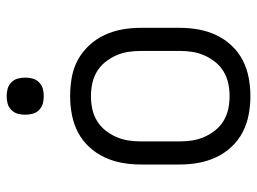

<svg xmlns="http://www.w3.org/2000/svg" viewBox="-120 -658 789 590"><g transform="rotate(-90 275.0 -362.5)"><path d="M275 12Q246 12 217.5 6.5Q189 1 164 -12Q139 -25 119 -46.5Q99 -68 87 -94Q75 -120 70 -148Q65 -176 65 -205V-325Q65 -354 70 -382Q75 -410 87 -436Q99 -462 119 -483.5Q139 -505 164 -518Q189 -531 217.5 -536.5Q246 -542 275 -542Q304 -542 332.5 -537Q361 -532 386 -518.5Q411 -505 431 -483.5Q451 -462 463 -436Q475 -410 480 -382Q485 -354 485 -325V-205Q485 -176 480 -148Q475 -120 463 -94Q451 -68 431 -46.5Q411 -25 386 -12Q361 1 332.5 6.5Q304 12 275 12ZM275 -52Q295 -52 314 -56Q333 -60 350 -70Q367 -80 379.5 -95.5Q392 -111 400 -129Q408 -147 411 -166Q414 -185 414 -205V-325Q414 -345 411 -364Q408 -383 400 -401Q392 -419 379.5 -434.5Q367 -450 350 -460Q333 -470 314 -474Q295 -478 275 -478Q255 -478 236 -474Q217 -470 200 -460Q183 -450 170.5 -434.5Q158 -419 150 -401Q142 -383 139 -364Q136 -345 136 -325V-205Q136 -185 139 -166Q142 -147 150 -129Q158 -111 170.5 -95.5Q183 -80 200 -70Q217 -60 236 -56Q255 -52 275 -52ZM275 -623Q263 -623 252 -626Q241 -629 232.5 -637.5Q224 -646 221 -657Q218 -668 218 -680Q218 -692 221 -703Q224 -714 232.5 -722.5Q241 -731 252 -734Q263 -737 275 -737Q287 -737 298 -734Q309 -731 317.5 -722.5Q326 -714 329 -703Q332 -692 332 -680Q332 -668 329 -657Q326 -646 317.5 -637.5Q309 -629 298 -626Q287 -623 275 -623Z"/></g></svg>

Font: Lode
Style: Regular
Weight: 400
Monospace: yes
Designer: Belleve Invis
Foundry: Belleve Invis
Version: Version 29.2.0; ttfautohint (v1.8.3)